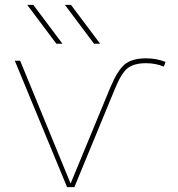

<svg xmlns="http://www.w3.org/2000/svg" viewBox="-20 -770 732 790"><path d="M212 -590 92 -750H117L237 -590ZM367 -590 247 -750H272L392 -590ZM581 -530Q625 -530 661 -515L654 -496Q620 -510 581 -510Q530 -510 504 -488.5Q478 -467 451 -400L286 0H256L41 -520H63L270 -16H271L433 -408Q463 -480 493 -505Q523 -530 581 -530Z"/></svg>

Font: Mplus 1p Thin
Style: Regular
Weight: 250
Version: Version 1.061